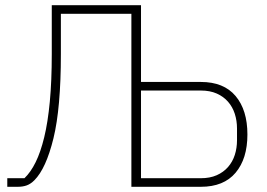

<svg xmlns="http://www.w3.org/2000/svg" viewBox="-20 -718 1027 738"><path d="M8 -33H74Q98 -56 117 -94.5Q136 -133 150 -190.5Q164 -248 171.5 -327.5Q179 -407 179 -511V-698H522V-403H752Q840 -403 885.5 -349Q931 -295 931 -201Q931 -108 885.5 -54Q840 0 752 0H485V-665H214V-510Q214 -303 185.5 -186.5Q157 -70 112 -25Q98 -11 83 -5.5Q68 0 48 0H8ZM752 -33Q787 -33 813 -44.5Q839 -56 856.5 -76Q874 -96 882.5 -122.5Q891 -149 891 -179V-224Q891 -254 882.5 -280.5Q874 -307 856.5 -327Q839 -347 813 -358.5Q787 -370 752 -370H522V-33Z"/></svg>

Font: IBM Plex Sans ExtLt
Style: Regular
Weight: 200
Designer: Mike Abbink, Paul van der Laan, Pieter van Rosmalen
Foundry: Bold Monday
Version: Version 3.005